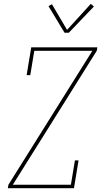

<svg xmlns="http://www.w3.org/2000/svg" viewBox="-20 -982 540 1002"><path d="M21 0 24 -18 462 -717H159L138 -590H119L143 -735H488L485 -717L47 -18H350L371 -145H390L366 0ZM339 -811H317L233 -950L251 -960L330 -826L454 -962L470 -948Z"/></svg>

Font: Iosevka Slab Thin Oblique
Style: Regular
Weight: 100
Italic angle: -9°
Monospace: yes
Designer: Belleve Invis
Foundry: Belleve Invis
Version: Version 11.1.0; ttfautohint (v1.8.3)